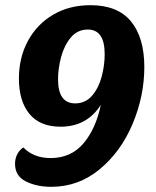

<svg xmlns="http://www.w3.org/2000/svg" viewBox="-20 -701 603 741"><path d="M537 -442Q537 -331 492 -223.5Q447 -116 365 -48Q283 20 178 20Q121 20 79.5 -1Q38 -22 38 -69Q38 -88 46 -104.5Q54 -121 70 -132Q110 -91 175 -91Q254 -91 302 -147.5Q350 -204 369 -296Q315 -212 214 -212Q134 -212 93.5 -261.5Q53 -311 53 -398Q53 -479 88 -543.5Q123 -608 185.5 -644.5Q248 -681 329 -681Q434 -681 485.5 -618.5Q537 -556 537 -442ZM204 -395Q204 -302 270 -302Q310 -302 335.5 -332Q361 -362 372.5 -405.5Q384 -449 384 -492Q384 -587 319 -587Q279 -587 253.5 -556.5Q228 -526 216 -481.5Q204 -437 204 -395Z"/></svg>

Font: Sansita
Style: Bold Italic
Weight: 700
Italic angle: -11°
Designer: Pablo Cosgaya
Foundry: Omnibus-Type
Version: Version 1.006